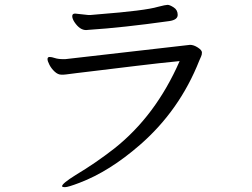

<svg xmlns="http://www.w3.org/2000/svg" viewBox="-20 -729 1040 792"><path d="M249 -485 764 -544Q779 -544 796 -533Q813 -522 813 -512.5Q813 -503 809.5 -496Q806 -489 802 -479Q721 -274 558 -132Q432 -22 308 25Q261 43 248.5 43Q236 43 236 39Q236 28 292 -7Q374 -56 451 -116Q622 -251 721 -477Q638 -469 540 -457Q442 -445 387.5 -438.5Q333 -432 296 -427.5Q259 -423 253 -422Q247 -421 242 -421H233Q219 -421 205.5 -433.5Q192 -446 184 -461.5Q176 -477 176 -485Q176 -493 183 -494H185Q193 -494 206.5 -489.5Q220 -485 242 -485ZM290 -673 345 -667H352Q360 -668 386 -670Q579 -685 632 -701Q663 -709 671.5 -709Q680 -709 696.5 -698.5Q713 -688 713 -667.5Q713 -647 678 -642Q486 -615 347 -606L335 -605Q309 -605 287 -638Q278 -652 278 -662.5Q278 -673 290 -673Z"/></svg>

Font: LXGW Bright GB
Style: Regular
Weight: 400
Designer: Christian Thalmann (Catharsis Fonts)
Foundry: LXGW / Christian Thalmann (Catharsis Fonts) / Fontworks Inc.
Version: Version 5.510